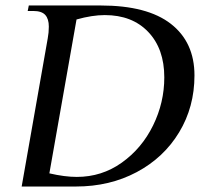

<svg xmlns="http://www.w3.org/2000/svg" viewBox="-20 -680 756 700"><path d="M154 -540Q158 -561 158 -583Q158 -611 145 -625.5Q132 -640 101 -640H81L85 -660H347Q517 -660 603 -593Q689 -526 689 -405Q689 -290 633 -197.5Q577 -105 478.5 -52.5Q380 0 257 0H59ZM579 -398Q579 -502 520.5 -563.5Q462 -625 362 -625Q316 -625 259 -609L160 -48Q216 -35 260 -35Q351 -35 424 -87Q497 -139 538 -222.5Q579 -306 579 -398Z"/></svg>

Font: Philosopher
Style: Italic
Weight: 400
Italic angle: -10°
Designer: Jovanny Lemonad
Foundry: Jovanny Lemonad
Version: Version 2.000